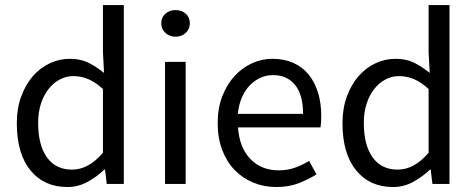

<svg xmlns="http://www.w3.org/2000/svg" viewBox="-20 -732 1891 764"><path d="M46.9 -242.2Q46.9 -300.8 64.5 -348.4Q82 -396 110.8 -429Q139.6 -461.9 177.7 -480Q215.8 -498 257.8 -498Q299.8 -498 330.8 -482.9Q361.8 -467.8 394 -441.9L389.6 -524.9V-711.9H472.7V0H404.8L397.9 -57.1H395Q365.7 -28.8 328.4 -8.3Q291 12.2 248 12.2Q155.8 12.2 101.3 -54Q46.9 -120.1 46.9 -242.2ZM131.8 -243.2Q131.8 -154.8 166.7 -106Q201.7 -57.1 266.1 -57.1Q299.8 -57.1 329.8 -73.5Q359.9 -89.8 389.6 -124V-377.9Q358.9 -405.8 330.3 -417.5Q301.8 -429.2 272 -429.2Q242.7 -429.2 217.3 -415.5Q191.9 -401.9 172.9 -377.4Q153.8 -353 142.8 -319.1Q131.8 -285.2 131.8 -243.2Z M678.7 -585.9Q654.8 -585.9 638.2 -601.1Q621.6 -616.2 621.6 -639.2Q621.6 -663.1 638.2 -677.5Q654.8 -691.9 678.7 -691.9Q702.6 -691.9 719 -677.5Q735.4 -663.1 735.4 -639.2Q735.4 -616.2 719 -601.1Q702.6 -585.9 678.7 -585.9ZM636.7 -485.8H718.8V0H636.7Z M846.2 -242.2Q846.2 -301.8 864.7 -349.4Q883.3 -397 913.8 -429.9Q944.3 -462.9 983.2 -480.5Q1022 -498 1064 -498Q1110.4 -498 1146.7 -481.9Q1183.1 -465.8 1207.8 -435.8Q1232.4 -405.8 1245.4 -363.8Q1258.3 -321.8 1258.3 -270Q1258.3 -243.2 1255.4 -225.1H927.2Q932.1 -146 975.6 -100.1Q1019 -54.2 1089.4 -54.2Q1124 -54.2 1153.6 -64.7Q1183.1 -75.2 1210 -91.8L1239.3 -38.1Q1207 -18.1 1168.2 -2.9Q1129.4 12.2 1079.1 12.2Q1030.3 12.2 987.8 -5.4Q945.3 -22.9 913.8 -55.4Q882.3 -87.9 864.3 -135Q846.2 -182.1 846.2 -242.2ZM1186 -278.8Q1186 -354 1154.5 -393.6Q1123 -433.1 1066.4 -433.1Q1040 -433.1 1016.6 -422.6Q993.2 -412.1 974.1 -392.6Q955.1 -373 942.6 -344.5Q930.2 -315.9 926.3 -278.8Z M1342.8 -242.2Q1342.8 -300.8 1360.4 -348.4Q1377.9 -396 1406.7 -429Q1435.5 -461.9 1473.6 -480Q1511.7 -498 1553.7 -498Q1595.7 -498 1626.7 -482.9Q1657.7 -467.8 1689.9 -441.9L1685.5 -524.9V-711.9H1768.6V0H1700.7L1693.8 -57.1H1690.9Q1661.6 -28.8 1624.3 -8.3Q1586.9 12.2 1543.9 12.2Q1451.7 12.2 1397.2 -54Q1342.8 -120.1 1342.8 -242.2ZM1427.7 -243.2Q1427.7 -154.8 1462.6 -106Q1497.6 -57.1 1562 -57.1Q1595.7 -57.1 1625.7 -73.5Q1655.8 -89.8 1685.5 -124V-377.9Q1654.8 -405.8 1626.2 -417.5Q1597.7 -429.2 1567.9 -429.2Q1538.6 -429.2 1513.2 -415.5Q1487.8 -401.9 1468.8 -377.4Q1449.7 -353 1438.7 -319.1Q1427.7 -285.2 1427.7 -243.2Z"/></svg>

Font: Pyidaungsu Numbers
Style: Regular
Weight: 400
Designer: Sun Tun
Foundry: MCF
Version: Version 2.053; ttfautohint (v1.8.2)